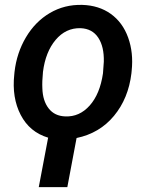

<svg xmlns="http://www.w3.org/2000/svg" viewBox="-20 -558 597 781"><path d="M39.1 -265.6Q47.9 -342.8 85.7 -406.5Q123.5 -470.2 182.9 -505.1Q242.2 -540 314.5 -538.1Q382.3 -536.1 430.7 -501.5Q479 -466.8 501.2 -405.3Q523.4 -343.8 515.6 -270.5L514.6 -259.8Q502.4 -157.7 443.8 -86.9Q385.3 -16.1 291.5 3.4L253.9 203.1H137.7L175.8 2Q100.6 -20.5 64.2 -90.6Q27.8 -160.6 38.1 -255.4ZM152.3 -199.2Q153.8 -147.9 178 -116.9Q202.1 -85.9 245.6 -84.5Q303.2 -82 345 -128.9Q386.7 -175.8 398.9 -259.8L402.3 -307.1Q403.8 -368.2 379.6 -404.8Q355.5 -441.4 307.6 -443.4Q247.6 -444.8 206.3 -395.8Q165 -346.7 154.8 -265.6Q150.9 -226.1 152.3 -199.2Z"/></svg>

Font: Roboto Medium
Style: Italic
Weight: 500
Italic angle: -12°
Designer: Google
Version: Version 2.134; 2016